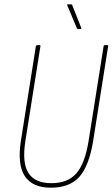

<svg xmlns="http://www.w3.org/2000/svg" viewBox="-20 -865 523 893"><path d="M216 8Q132 8 96 -45Q60 -98 77 -209L147 -651Q149 -655 153 -655H164Q169 -655 168 -650L98 -209Q82 -107 112.5 -60Q143 -13 219 -13Q295 -13 335 -58.5Q375 -104 392 -209L462 -651Q463 -655 467 -655H478Q484 -655 483 -650L413 -208Q394 -93 349 -42.5Q304 8 216 8ZM343 -730Q341 -730 339.5 -731.5Q338 -733 337 -735L293 -840Q292 -842 292.5 -843.5Q293 -845 295 -845H310Q314 -845 316 -841L358 -735Q359 -732 358 -731Q357 -730 355 -730Z"/></svg>

Font: Sofia Sans Condensed Thin
Style: Italic
Weight: 250
Italic angle: -9°
Version: Version 4.100